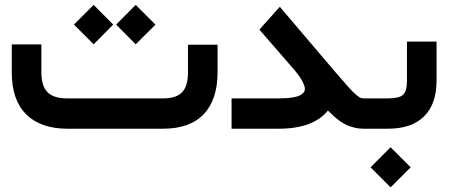

<svg xmlns="http://www.w3.org/2000/svg" viewBox="-20 -539 1879 804"><path d="M261.2 -127H664.1Q717.8 -127 742.4 -152.6Q767.1 -178.2 767.1 -235.8V-332V-351.6H786.6H871.6H891.1V-332V-237.3Q891.1 -121.6 833 -60.8Q774.9 0 662.6 0H262.7Q149.9 0 89.6 -60.3Q29.3 -120.6 29.3 -235.4V-333.5V-353H48.8H133.8H153.3V-333.5V-235.8Q153.3 -178.7 179 -152.8Q204.6 -127 261.2 -127ZM466.3 -436 548.3 -518.6 630.9 -436Q627.9 -433.1 625 -429.7Q618.7 -423.3 590.8 -395.8Q563 -368.2 548.3 -353.5ZM289.6 -436 372.1 -518.6 454.1 -436 372.1 -353.5Z M1510.7 0H1502.9Q1483.4 0 1465.6 -4.2Q1447.8 -8.3 1433.8 -14.4Q1419.9 -20.5 1404.8 -31.2Q1389.6 -42 1378.7 -51.8Q1367.7 -61.5 1353 -76.2Q1324.7 -39.6 1272.7 -19.8Q1220.7 0 1147 0H969.2H949.7V-19.5V-107.4V-127H969.2H1147.5Q1180.7 -127 1203.6 -130.6Q1226.6 -134.3 1237.5 -140.6Q1248.5 -147 1252.7 -153.1Q1256.8 -159.2 1256.8 -166Q1256.8 -178.7 1245.8 -199.2Q1234.9 -219.7 1214.4 -244.1L1077.6 -401.9L1066.4 -414.6L1077.6 -427.7L1136.7 -494.1L1151.9 -510.7L1166 -493.7L1383.8 -237.8Q1419.4 -196.3 1439.5 -173.8Q1459.5 -151.4 1472.7 -140.9Q1485.8 -130.4 1491.2 -128.7Q1496.6 -127 1506.3 -127H1510.7Q1516.1 -127 1519.5 -106.4Q1522.9 -85.9 1522.9 -66.9V-61.5Q1522.9 -41.5 1519.8 -20.8Q1516.6 0 1510.7 0Z M1505.9 -127H1605Q1650.9 -127 1667.5 -141.6Q1684.1 -156.2 1684.1 -201.7V-345.2V-364.7H1703.6H1788.6H1808.1V-345.2V-201.2Q1808.1 -103.5 1755.9 -51.8Q1703.6 0 1604.5 0H1505.9Q1500 0 1496.8 -20.8Q1493.7 -41.5 1493.7 -61.5V-66.9Q1493.7 -85.9 1497.1 -106.4Q1500.5 -127 1505.9 -127ZM1531.7 161.6 1615.7 77.6 1699.7 161.6 1615.7 245.6Z"/></svg>

Font: Shabnam FD
Style: Bold
Weight: 700
Foundry: DejaVu fonts team - Redesigned by Saber Rastikerdar - Based on Vazir font
Version: Version 5.00;October 20, 2019;FontCreator 12.0.0.2547 64-bit